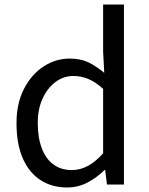

<svg xmlns="http://www.w3.org/2000/svg" viewBox="-20 -816 660 849"><path d="M277 13Q209 13 158.5 -20Q108 -53 80.5 -116.5Q53 -180 53 -271Q53 -359 86 -423Q119 -487 172.5 -522Q226 -557 288 -557Q336 -557 370.5 -540.5Q405 -524 441 -494L436 -587V-796H528V0H453L445 -64H442Q410 -32 368 -9.5Q326 13 277 13ZM297 -64Q335 -64 369 -82.5Q403 -101 436 -138V-423Q402 -454 370 -467Q338 -480 304 -480Q261 -480 225.5 -453.5Q190 -427 168.5 -380.5Q147 -334 147 -272Q147 -207 165 -160Q183 -113 216.5 -88.5Q250 -64 297 -64Z"/></svg>

Font: Noto Sans SC Thin
Style: Regular
Weight: 400
Version: Version 2.004-H2;hotconv 1.0.118;makeotfexe 2.5.65603